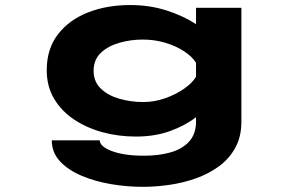

<svg xmlns="http://www.w3.org/2000/svg" viewBox="-20 -531 1140 762"><path d="M519.5 11Q450.5 11 387 -6.2Q323.5 -23.5 273.5 -57Q223.5 -90.5 194.5 -139.5Q165.5 -188.5 165.5 -252.5Q165.5 -337 210 -394.8Q254.5 -452.5 329.5 -481.8Q404.5 -511 496.5 -511Q574.5 -511 641.8 -489.2Q709 -467.5 758 -435V-500H938V-48Q938 11.5 913.8 55.5Q889.5 99.5 848.8 129.2Q808 159 757 177Q706 195 651.5 202.8Q597 210.5 546.5 210.5Q484 210.5 420.5 199.8Q357 189 303.8 166.5Q250.5 144 218 109Q185.5 74 185.5 26H376Q376 50.5 424.5 68.8Q473 87 551.5 87Q610 87 656.8 73.8Q703.5 60.5 730.8 30.5Q758 0.5 758 -49V-66Q715 -32.5 654.8 -10.8Q594.5 11 519.5 11ZM351.5 -250Q351.5 -206.5 380.5 -179Q409.5 -151.5 454.8 -138.8Q500 -126 548.5 -126Q592.5 -126 635.8 -141.2Q679 -156.5 711.8 -179.8Q744.5 -203 758 -226.5V-282Q742 -307 709.8 -328Q677.5 -349 635.2 -361.5Q593 -374 546.5 -374Q498.5 -374 453.8 -361.2Q409 -348.5 380.2 -321.2Q351.5 -294 351.5 -250Z"/></svg>

Font: Trispace Expanded
Style: Bold
Weight: 700
Width: 7
Designer: Tyler Finck
Foundry: Etcetera Type Company
Version: Version 1.210; ttfautohint (v1.8.3)